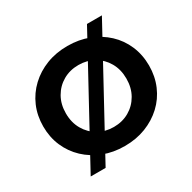

<svg xmlns="http://www.w3.org/2000/svg" viewBox="-181 -952 1206 1204"><g transform="rotate(-30 422.0 -350.0)"><path d="M422 12Q339 12 269.5 -15Q200 -42 148 -91Q96 -140 67.5 -206Q39 -272 39 -350Q39 -428 67.5 -494Q96 -560 148 -609Q200 -658 269.5 -685Q339 -712 422 -712Q505 -712 574.5 -685Q644 -658 696 -609.5Q748 -561 776.5 -494.5Q805 -428 805 -350Q805 -272 776.5 -205.5Q748 -139 696 -90.5Q644 -42 574.5 -15Q505 12 422 12ZM422 -126Q484 -126 533.5 -154.5Q583 -183 612 -233.5Q641 -284 641 -350Q641 -416 612 -466.5Q583 -517 533.5 -545.5Q484 -574 422 -574Q360 -574 310.5 -545.5Q261 -517 232 -466.5Q203 -416 203 -350Q203 -284 232 -233.5Q261 -183 310.5 -154.5Q360 -126 422 -126ZM140 70 598 -770H706L248 70Z"/></g></svg>

Font: Montserrat
Style: Bold
Weight: 700
Designer: Julieta Ulanovsky
Foundry: Julieta Ulanovsky
Version: Version 9.000; ttfautohint (v1.8.4.7-5d5b)